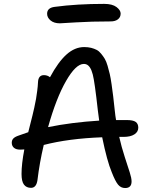

<svg xmlns="http://www.w3.org/2000/svg" viewBox="-20 -950 766 979"><path d="M285.2 -831.1Q255.4 -831.1 237.8 -845.7Q220.2 -860.4 220.2 -879.9Q220.2 -910.2 258.8 -915Q371.6 -930.2 511.2 -930.2Q552.7 -930.2 574 -914.1Q595.2 -897.9 595.2 -880.9Q595.2 -862.3 581.5 -851.6Q567.9 -840.8 543.9 -840.8Q445.8 -840.8 366.5 -835.9Q287.1 -831.1 285.2 -831.1ZM83 -187Q62 -187 51 -196.5Q40 -206.1 40 -222.2Q40 -235.4 48.1 -243.9Q56.2 -252.4 75.2 -258.8Q115.2 -273.4 124 -275.9Q126 -284.2 134.3 -316.7Q142.6 -349.1 145.5 -361.1Q148.4 -373 154.8 -401.1Q161.1 -429.2 163.8 -446Q166.5 -462.9 169.7 -486.3Q172.9 -509.8 173.8 -530.8Q175.3 -566.9 204.1 -566.9Q221.7 -566.9 234.9 -556.2Q276.9 -634.3 319.1 -672.1Q361.3 -710 409.2 -710Q428.7 -710 444.6 -706.1Q460.4 -702.1 472.9 -695.6Q485.4 -689 495.8 -676Q506.3 -663.1 514.2 -650.1Q522 -637.2 528.6 -614.5Q535.2 -591.8 539.8 -572Q544.4 -552.2 549.1 -519.3Q553.7 -486.3 557.1 -459.2Q560.5 -432.1 564.9 -389.2Q568.4 -355.5 571.8 -337.9H625Q658.7 -337.9 671.9 -328.4Q685.1 -318.8 685.1 -298.8Q685.1 -277.8 665.3 -264.9Q645.5 -252 609.9 -252H587.9Q599.6 -200.2 616 -149.9Q632.3 -99.6 641.6 -70.8Q650.9 -42 650.9 -24.9Q650.9 8.8 618.2 8.8Q596.2 8.8 581.8 -8.8Q567.4 -26.4 549.8 -71.8Q525.9 -128.4 501 -250Q330.1 -243.7 203.1 -210.9Q181.6 -120.1 170.9 -30.8Q165 7.8 138.2 7.8Q114.7 7.8 102.3 -8.5Q89.8 -24.9 89.8 -63Q89.8 -113.8 104 -188Q100.6 -188 93.5 -187.5Q86.4 -187 83 -187ZM407.2 -624Q366.7 -624 316.7 -536.9Q266.6 -449.7 225.1 -301.8Q345.2 -326.2 485.8 -335Q482.9 -352.1 479 -386.2Q462.9 -532.2 453.1 -569.8Q441.4 -615.7 418 -622.6Q413.1 -624 407.2 -624Z"/></svg>

Font: Shantell Sans Normal
Style: Regular
Weight: 400
Designer: Stephen Nixon, Anya Danilova, Shantell Martin
Foundry: Arrow Type
Version: Version 1.006;[559af2be0]